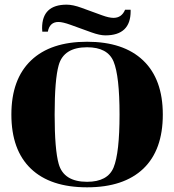

<svg xmlns="http://www.w3.org/2000/svg" viewBox="-20 -801 755 832"><path d="M357.4 10.7Q198.2 10.7 113.8 -70.1Q29.3 -150.9 29.3 -304.7Q29.3 -458 114.7 -539.3Q199.5 -620.1 357.4 -620.1Q515.1 -620.1 600.1 -539.3Q685.5 -458 685.5 -304.7Q685.5 -150.9 601.1 -70.1Q516.1 10.7 357.4 10.7ZM357.4 -13.2Q446.5 -13.2 472.2 -75.2Q498 -138.4 498 -304.7Q498 -471.4 472.2 -534.2Q446.5 -596.2 357.4 -596.2Q256.3 -596.2 234.4 -518.8Q216.8 -456.8 216.8 -304.7Q216.8 -152.6 234.4 -90.6Q256.3 -13.2 357.4 -13.2ZM545.9 -758.8Q546.1 -755.6 546.1 -752.4Q546.1 -647.7 436.5 -647.7Q412.4 -647.7 376.5 -660.6L285.9 -693.4Q251.5 -705.8 233.2 -705.8Q195.3 -705.8 187.3 -663.8H163.3Q162.4 -671.9 162.4 -679.2Q162.4 -780.8 268.8 -780.8Q295.9 -780.8 332.8 -767.3L423.1 -734.4Q452.6 -723.6 471.9 -723.6Q507.3 -723.6 522 -758.8Z"/></svg>

Font: itsadzoke
Style: Regular
Weight: 700
Width: 7
Version: Version 0.45